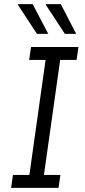

<svg xmlns="http://www.w3.org/2000/svg" viewBox="-20 -915 415 935"><path d="M34 0 43 -63H123L202 -623H122L131 -686H362L353 -623H273L194 -63H274L265 0ZM296 -750 203 -892 204 -895H276L351 -750ZM160 -750 67 -892 68 -895H139L215 -750Z"/></svg>

Font: Chivo Medium ExtraLight
Style: Italic
Weight: 250
Italic angle: -8.05°
Version: Version 2.002